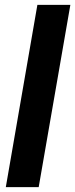

<svg xmlns="http://www.w3.org/2000/svg" viewBox="-20 -770 310 790"><path d="M139.2 0H3.9L133.8 -750H269.5Z"/></svg>

Font: TypoPRO Roboto
Style: Bold Italic
Weight: 700
Italic angle: -12°
Designer: Google
Version: Version 2.136; 2016